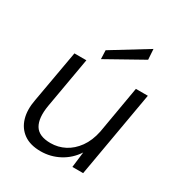

<svg xmlns="http://www.w3.org/2000/svg" viewBox="-174 -843 911 974"><g transform="rotate(30 282.0 -356.0)"><path d="M205 12Q144 12 106 -15Q68 -42 54 -89.5Q40 -137 52 -199L106 -504H176L124 -207Q111 -130 135 -89.5Q159 -49 228 -49Q272 -49 310.5 -69Q349 -89 377.5 -128.5Q406 -168 418 -226L466 -504H536L448 0H385L396 -91Q364 -42 313.5 -15Q263 12 205 12ZM237 -546 235 -597 442 -724 446 -663Z"/></g></svg>

Font: DM Sans Light
Style: Italic
Weight: 300
Italic angle: -10°
Designer: Colophon Foundry, Jonny Pinhorn
Foundry: Colophon Foundry
Version: Version 4.004;gftools[0.9.30]